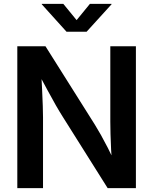

<svg xmlns="http://www.w3.org/2000/svg" viewBox="-20 -965 786 985"><path d="M68.8 0V-727.5H213.4L466.8 -325.2Q480.5 -303.2 497.6 -272.9Q514.6 -242.7 533.2 -206.3Q551.8 -169.9 569.8 -128.4L555.2 -117.7Q552.2 -155.3 550 -197.5Q547.9 -239.7 546.9 -278.1Q545.9 -316.4 545.9 -340.8V-727.5H677.2V0H532.2L304.2 -362.3Q285.6 -391.6 266.4 -425Q247.1 -458.5 224.4 -501Q201.7 -543.5 171.4 -599.6L190.9 -606Q193.8 -552.2 196 -505.1Q198.2 -458 199.5 -421.4Q200.7 -384.8 200.7 -362.8V0ZM304.7 -945.3 373 -861.8 441.4 -945.3H552.2V-942.9L424.3 -802.2H321.3L194.3 -942.9V-945.3Z"/></svg>

Font: Inter 20pt SemiBold
Style: Regular
Weight: 600
Version: Version 4.001;git-66647c0bb